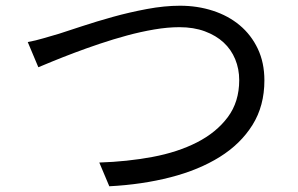

<svg xmlns="http://www.w3.org/2000/svg" viewBox="-20 -669 1040 671"><path d="M77 -522Q104 -527 131 -535Q158 -543 186 -551Q217 -561 267 -577.5Q317 -594 374.5 -610Q432 -626 493.5 -637.5Q555 -649 609 -649Q670 -649 724 -631.5Q778 -614 818 -580.5Q858 -547 881 -498.5Q904 -450 904 -388Q904 -299 862.5 -232.5Q821 -166 748 -120.5Q675 -75 576 -49.5Q477 -24 362 -18L327 -101Q424 -104 512.5 -120.5Q601 -137 668.5 -171.5Q736 -206 776 -259.5Q816 -313 816 -389Q816 -428 802 -462Q788 -496 761.5 -520.5Q735 -545 696 -559.5Q657 -574 607 -574Q566 -574 519 -566Q472 -558 424 -545Q376 -532 328.5 -516Q281 -500 240 -484.5Q199 -469 166 -455.5Q133 -442 114 -434L77 -522Z"/></svg>

Font: SpoqaHanSansJP-Regular
Style: Regular
Weight: 400
Designer: [Source Han Sans]
Ryoko NISHIZUKA  (kana & ideographs); Paul D. Hunt (Latin, Greek & Cyrillic); Wenlong ZHANG  (bopomofo
Foundry: Spoqa (http://bi.spoqa.com)
Version: Version 1.002.20150607